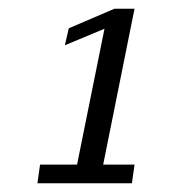

<svg xmlns="http://www.w3.org/2000/svg" viewBox="-20 -769 395 441"><path d="M66 -348H283L289 -391H217L289 -749H243L138 -704L129 -665L220 -703L157 -391H72Z"/></svg>

Font: KpSans
Style: Italic
Weight: 400
Italic angle: -11°
Version: Version 0.66